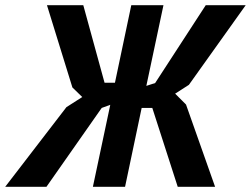

<svg xmlns="http://www.w3.org/2000/svg" viewBox="-66 -720 967 740"><path d="M440 -700H564L498 -389L532 -400L727 -700H881L662 -393L609 -359L651 -317L763 0H619L521 -304H480L416 0H292L359 -316L326 -304L113 0H-46L190 -307L251 -346L213 -383L115 -700H255L337 -401H377Z"/></svg>

Font: PT Sans
Style: Bold Italic
Weight: 700
Italic angle: -12°
Designer: A.Korolkova, O.Umpeleva, V.Yefimov
Foundry: ParaType Ltd
Version: Version 2.003W OFL